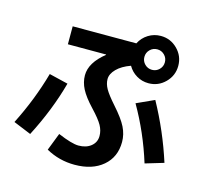

<svg xmlns="http://www.w3.org/2000/svg" viewBox="-124 -969 1248 1177"><g transform="rotate(15 500.0 -380.0)"><path d="M711 -391 823 -442Q918 -269 977 -84L860 -49Q804 -230 711 -391ZM157 -428 277 -399Q229 -222 136 -42L24 -88Q109 -256 157 -428ZM755 -530Q714 -530 679.5 -550.5Q645 -571 625 -606Q569 -586 538 -554.5Q507 -523 507 -490Q507 -460 524.5 -429Q542 -398 589 -345Q648 -279 670.5 -233.5Q693 -188 693 -140Q693 -44 626 13Q559 70 447 70Q349 70 265 23L308 -88Q398 -50 440 -50Q489 -50 519.5 -75Q550 -100 550 -140Q550 -174 532 -206.5Q514 -239 463 -293Q411 -348 389 -390.5Q367 -433 367 -477Q367 -557 460 -631L459 -633H217V-747H621Q640 -785 676 -807.5Q712 -830 755 -830Q817 -830 861 -786Q905 -742 905 -680Q905 -618 861 -574Q817 -530 755 -530ZM801 -634Q820 -653 820 -680Q820 -707 801 -726Q782 -745 755 -745Q728 -745 709 -726Q690 -707 690 -680Q690 -653 709 -634Q728 -615 755 -615Q782 -615 801 -634Z"/></g></svg>

Font: M PLUS 1p
Style: Bold
Weight: 700
Version: Version 1.062